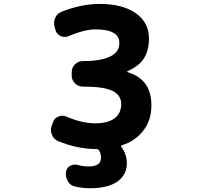

<svg xmlns="http://www.w3.org/2000/svg" viewBox="-20 -784 1040 1000"><path d="M449.2 196.3Q409.2 196.3 371.1 187.5Q346.7 182.6 334 161.1Q323.2 143.6 323.2 124Q323.2 119.1 323.2 114.3L324.2 111.3Q326.2 90.8 344.7 80.1Q357.4 73.2 370.1 73.2Q377 73.2 384.8 75.2Q413.1 83 440.4 83Q479.5 83 495.1 67.4Q505.9 56.6 505.9 37.1Q505.9 12.7 494.1 -2.9Q490.2 -7.8 482.4 -7.8H481.4Q383.8 -7.8 283.2 -48.8Q259.8 -58.6 251 -81.1Q245.1 -93.8 245.1 -106.4Q245.1 -117.2 249 -127.9L255.9 -147.5Q262.7 -168.9 284.2 -176.8Q293.9 -181.6 303.7 -181.6Q314.5 -181.6 325.2 -176.8Q405.3 -142.6 473.6 -141.6Q542 -141.6 577.1 -168Q611.3 -194.3 611.3 -242.2Q611.3 -287.1 568.4 -309.6Q524.4 -333 411.1 -333Q386.7 -333 370.1 -350.1Q353.5 -367.2 353.5 -390.6V-408.2Q353.5 -431.6 370.1 -448.7Q386.7 -465.8 411.1 -465.8Q506.8 -465.8 554.7 -490.2Q601.6 -512.7 601.6 -559.6Q601.6 -594.7 572.3 -612.3Q541 -630.9 477.5 -630.9Q418.9 -630.9 337.9 -595.7Q328.1 -591.8 317.4 -591.8Q306.6 -591.8 296.9 -595.7Q276.4 -604.5 269.5 -626L264.6 -643.6Q261.7 -654.3 261.7 -664.1Q261.7 -677.7 267.6 -691.4Q277.3 -713.9 300.8 -722.7Q400.4 -762.7 498 -763.7Q617.2 -763.7 686.5 -715.8Q755.9 -667 755.9 -584Q755.9 -508.8 717.8 -463.9Q690.4 -432.6 643.6 -413.1Q642.6 -412.1 642.6 -410.2Q642.6 -408.2 644.5 -408.2Q768.6 -371.1 768.6 -235.4Q768.6 -152.3 720.7 -96.7Q700.2 -72.3 673.3 -54.7Q646.5 -37.1 614.3 -27.3Q607.4 -25.4 611.3 -19.5Q640.6 18.6 640.6 66.4Q640.6 127 590.8 162.1Q541 196.3 449.2 196.3Z"/></svg>

Font: Rounded Mgen+ 2m bold
Style: Bold
Weight: 700
Designer: [Source Han Sans]
Ryoko NISHIZUKA  (kana & ideographs); Paul D. Hunt (Latin, Greek & Cyrillic); Wenlong ZHANG  (bopomofo
Version: Version 1.059.20150602